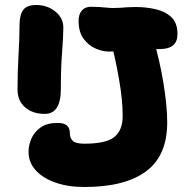

<svg xmlns="http://www.w3.org/2000/svg" viewBox="-20 -735 757 767"><path d="M317 12Q251 12 200.5 -6Q150 -24 122 -55.5Q94 -87 94 -128Q94 -155 105.5 -181.5Q117 -208 142.5 -226Q168 -244 210 -244Q236 -244 247.5 -233.5Q259 -223 259 -204Q259 -183 271 -172Q283 -161 317 -161Q403 -161 436.5 -187.5Q470 -214 470 -272Q470 -304 466.5 -339.5Q463 -375 456 -415.5Q449 -456 439.5 -500.5Q430 -545 417 -593Q407 -631 419 -654Q431 -677 456 -677Q512 -675 544 -655.5Q576 -636 594 -575Q606 -534 616 -490Q626 -446 633 -403Q640 -360 644 -320Q648 -280 648 -246Q648 -113 563.5 -50.5Q479 12 317 12ZM159 -280Q110 -280 80 -306.5Q50 -333 50 -377Q50 -448 54 -515Q58 -582 58 -634Q58 -675 72.5 -695Q87 -715 125 -715Q169 -715 201 -689Q233 -663 233 -625Q233 -590 228 -526Q223 -462 223 -379Q223 -280 159 -280ZM415 -529Q390 -529 362 -541Q334 -553 314 -580Q294 -607 294 -652Q294 -678 307 -693Q320 -708 344 -708Q361 -708 376.5 -707Q392 -706 406 -704.5Q420 -703 434 -703Q449 -703 461.5 -704Q474 -705 488.5 -706Q503 -707 523 -707Q562 -707 600.5 -698.5Q639 -690 664 -667Q689 -644 689 -599Q689 -539 619 -539Q560 -539 505.5 -534Q451 -529 415 -529Z"/></svg>

Font: Shantell Sans ExtraBold
Style: Regular
Weight: 800
Designer: Stephen Nixon, Anya Danilova, Shantell Martin
Foundry: Arrow Type
Version: Version 1.011;[c5ecc13dd]